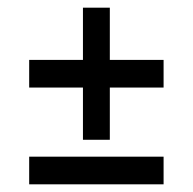

<svg xmlns="http://www.w3.org/2000/svg" viewBox="-20 -540 502 500"><path d="M196 -176V-312H56V-384H196V-520H266V-384H406V-312H266V-176ZM56 -60V-132H406V-60Z"/></svg>

Font: Cabin Resolve
Style: Regular-Resolve
Weight: 400
Designer: Pablo Impallari
Foundry: Pablo Impallari. http://www.impallari.com Igino Marini. http://www.ikern.com
Version: Version 3.001